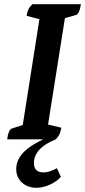

<svg xmlns="http://www.w3.org/2000/svg" viewBox="-20 -661 404 911"><path d="M14 0Q20 -46 36 -51L88 -68L167 -570L106 -586Q109 -603 114.5 -615.5Q120 -628 134 -641H364Q357 -595 341 -590L288 -575L208 -70L271 -55Q268 -38 263 -26Q258 -14 245 0ZM153 230Q111 230 84 205Q57 180 57 141Q57 94 98 55.5Q139 17 226 -17L245 0Q141 42 141 113Q141 157 187 157Q214 157 250 137L269 178Q250 200 217 215Q184 230 153 230Z"/></svg>

Font: Petrona
Style: Bold Italic
Weight: 700
Italic angle: -9°
Designer: Ringo R. Seeber
Foundry: Ringo R. Seeber
Version: Version 2.001; ttfautohint (v1.8.3)